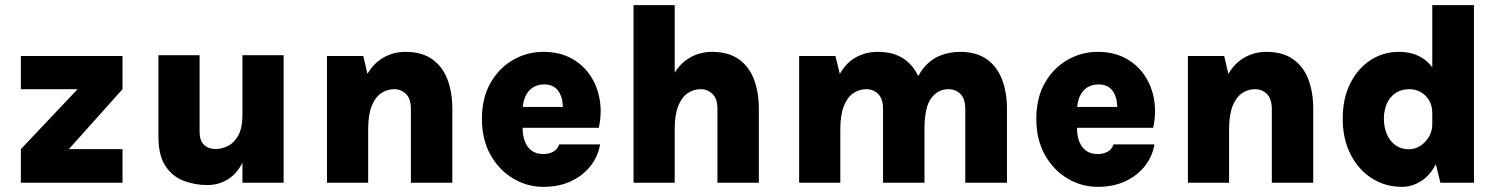

<svg xmlns="http://www.w3.org/2000/svg" viewBox="-20 -710 5831 746"><path d="M61 0V-130.5L281.5 -363.5H61V-492.5H456V-363.5L247.5 -130.5H456V0Z M922 -495.5H1082V0H922ZM595.5 -495.5H755.5V-197.5Q755.5 -163.5 772.8 -147.2Q790 -131 817 -131Q841.5 -131 865.8 -143Q890 -155 906 -184Q922 -213 922 -264.5H957Q957 -166.5 934.5 -106.2Q912 -46 873.2 -18.5Q834.5 9 785.5 9Q736 9 692.5 -8Q649 -25 622.2 -66Q595.5 -107 595.5 -179Z M1576.5 0V-287Q1576.5 -326 1557.5 -344.8Q1538.5 -363.5 1511.5 -363.5Q1484 -363.5 1461 -348Q1438 -332.5 1424.2 -298.2Q1410.5 -264 1410.5 -207.5H1362Q1362 -313.5 1387.2 -380Q1412.5 -446.5 1456.2 -477.5Q1500 -508.5 1555.5 -508.5Q1619 -508.5 1659.2 -480Q1699.5 -451.5 1718.5 -401.5Q1737.5 -351.5 1737.5 -287V0ZM1250.5 0V-492.5H1391.5L1410.5 -411V0Z M2091 16Q2029 16 1974.5 -16Q1920 -48 1886.2 -107.5Q1852.5 -167 1852.5 -248.5Q1852.5 -330 1886 -388.2Q1919.5 -446.5 1974 -477.5Q2028.5 -508.5 2091 -508.5Q2153 -508.5 2199 -483.8Q2245 -459 2273.2 -417Q2301.5 -375 2310.2 -322.2Q2319 -269.5 2306.5 -213.5H1979V-294.5H2189.5L2166.5 -279.5Q2168 -297 2165.2 -315Q2162.5 -333 2154.5 -348.2Q2146.5 -363.5 2131.8 -372.8Q2117 -382 2094 -382Q2068.5 -382 2049.8 -369.8Q2031 -357.5 2020.8 -334.2Q2010.5 -311 2010.5 -277.5V-214.5Q2010.5 -183 2019.5 -160Q2028.5 -137 2046.2 -124.2Q2064 -111.5 2091 -111.5Q2113 -111.5 2129.5 -120.5Q2146 -129.5 2152.5 -149H2311.5Q2304 -103 2274.8 -65.5Q2245.5 -28 2198.8 -6Q2152 16 2091 16Z M2767.5 0V-287Q2767.5 -326 2748.5 -344.8Q2729.5 -363.5 2702.5 -363.5Q2675 -363.5 2652 -348Q2629 -332.5 2615.2 -298.2Q2601.5 -264 2601.5 -207.5H2553Q2553 -313.5 2578.2 -380Q2603.5 -446.5 2647.2 -477.5Q2691 -508.5 2746.5 -508.5Q2810 -508.5 2850.2 -480Q2890.5 -451.5 2909.5 -401.5Q2928.5 -351.5 2928.5 -287V0ZM2441.5 0V-690H2601.5V0Z M3730.5 0V-287Q3730.5 -326 3711.8 -344.8Q3693 -363.5 3665 -363.5Q3624 -363.5 3598 -328.2Q3572 -293 3572 -207.5H3509Q3509 -296 3525 -354.2Q3541 -412.5 3569 -446.2Q3597 -480 3633.2 -494.2Q3669.5 -508.5 3710.5 -508.5Q3773.5 -508.5 3813.8 -480Q3854 -451.5 3873.2 -401.5Q3892.5 -351.5 3892.5 -287V0ZM3085 0V-492.5H3226L3243 -423Q3268.5 -467.5 3306.8 -488Q3345 -508.5 3390 -508.5Q3453.5 -508.5 3493.8 -480Q3534 -451.5 3553 -401.5Q3572 -351.5 3572 -287V0H3411V-287Q3411 -326 3392 -344.8Q3373 -363.5 3346 -363.5Q3318.5 -363.5 3295.5 -348Q3272.5 -332.5 3258.8 -298.2Q3245 -264 3245 -207.5V0Z M4245 16Q4183 16 4128.5 -16Q4074 -48 4040.2 -107.5Q4006.5 -167 4006.5 -248.5Q4006.5 -330 4040 -388.2Q4073.5 -446.5 4128 -477.5Q4182.5 -508.5 4245 -508.5Q4307 -508.5 4353 -483.8Q4399 -459 4427.2 -417Q4455.5 -375 4464.2 -322.2Q4473 -269.5 4460.5 -213.5H4133V-294.5H4343.5L4320.5 -279.5Q4322 -297 4319.2 -315Q4316.5 -333 4308.5 -348.2Q4300.5 -363.5 4285.8 -372.8Q4271 -382 4248 -382Q4222.5 -382 4203.8 -369.8Q4185 -357.5 4174.8 -334.2Q4164.5 -311 4164.5 -277.5V-214.5Q4164.5 -183 4173.5 -160Q4182.5 -137 4200.2 -124.2Q4218 -111.5 4245 -111.5Q4267 -111.5 4283.5 -120.5Q4300 -129.5 4306.5 -149H4465.5Q4458 -103 4428.8 -65.5Q4399.5 -28 4352.8 -6Q4306 16 4245 16Z M4921.5 0V-287Q4921.5 -326 4902.5 -344.8Q4883.5 -363.5 4856.5 -363.5Q4829 -363.5 4806 -348Q4783 -332.5 4769.2 -298.2Q4755.5 -264 4755.5 -207.5H4707Q4707 -313.5 4732.2 -380Q4757.5 -446.5 4801.2 -477.5Q4845 -508.5 4900.5 -508.5Q4964 -508.5 5004.2 -480Q5044.5 -451.5 5063.5 -401.5Q5082.5 -351.5 5082.5 -287V0ZM4595.5 0V-492.5H4736.5L4755.5 -411V0Z M5426.5 16Q5362.5 16 5310.2 -17.2Q5258 -50.5 5227.5 -110.2Q5197 -170 5197 -249Q5197 -327 5226 -385.2Q5255 -443.5 5304.5 -476Q5354 -508.5 5415.5 -508.5Q5471 -508.5 5510 -482.2Q5549 -456 5569.2 -403.2Q5589.5 -350.5 5589.5 -271H5545Q5545 -299 5532.8 -319.8Q5520.5 -340.5 5500.5 -352Q5480.5 -363.5 5456 -363.5Q5424.5 -363.5 5402.2 -348.5Q5380 -333.5 5368.5 -307.5Q5357 -281.5 5357 -249Q5357 -215 5368.8 -188Q5380.5 -161 5402.5 -145.5Q5424.5 -130 5454 -130Q5477.5 -130 5498.2 -143.2Q5519 -156.5 5532 -178.5Q5545 -200.5 5545 -226.5H5589.5Q5589.5 -143 5566.8 -89.2Q5544 -35.5 5506.8 -9.8Q5469.5 16 5426.5 16ZM5576.5 0 5545 -128.5V-690H5707V0Z"/></svg>

Font: Karla ExtraBold
Style: Regular
Weight: 800
Designer: Jonathan Pinhorn
Version: Version 2.001